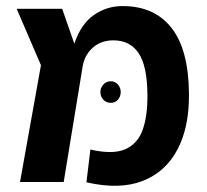

<svg xmlns="http://www.w3.org/2000/svg" viewBox="-20 -600 682 633"><path d="M46 0 115 -385 35 -571H185L225 -456Q247 -521 289.5 -550.5Q332 -580 384 -580Q489 -580 545.5 -508Q602 -436 603 -290Q604 -180 564.5 -106Q525 -32 449 -3Q373 26 265 1L278 -107Q352 -90 393 -108Q434 -126 450.5 -172.5Q467 -219 466 -290Q465 -384 436.5 -425.5Q408 -467 354 -467Q313 -467 285.5 -442.5Q258 -418 252 -378L190 0ZM345 -332Q360 -332 369 -321Q378 -310 378 -297Q378 -282 369 -271.5Q360 -261 345 -261Q330 -261 320.5 -271.5Q311 -282 311 -297Q311 -310 320.5 -321Q330 -332 345 -332Z"/></svg>

Font: Assistant
Style: Bold
Weight: 700
Designer: Hebrew By Ben Nathan, Latin by Paul Hunt
Version: Version 3.000